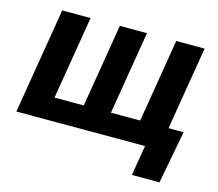

<svg xmlns="http://www.w3.org/2000/svg" viewBox="-100 -673 1088 957"><g transform="rotate(15 444.0 -195.0)"><path d="M107.8 -545.9H254.2L183.1 -116.4H334.1L405.2 -545.9H545.3L474.2 -116.4H625.2L696.3 -545.9H842.7L752.4 0H17.5ZM655.6 156.2 681.5 0H639.3L658.6 -116.4H849.5L797.8 156.2Z"/></g></svg>

Font: Inter
Style: Italic
Weight: 400
Italic angle: -9.3988°
Designer: Rasmus Andersson
Foundry: rsms
Version: Version 4.001;git-66647c0bb